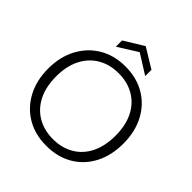

<svg xmlns="http://www.w3.org/2000/svg" viewBox="-238 -1062 1239 1239"><g transform="rotate(45 381.5 -442.5)"><path d="M381 12Q279 12 202 -33.5Q125 -79 81.5 -160.5Q38 -242 38 -350Q38 -457 81.5 -538.5Q125 -620 202 -666Q279 -712 381 -712Q485 -712 562 -666Q639 -620 681.5 -538.5Q724 -457 724 -350Q724 -242 681.5 -160.5Q639 -79 562 -33.5Q485 12 381 12ZM382 -49Q462 -49 523.5 -85Q585 -121 618.5 -188.5Q652 -256 652 -350Q652 -444 618.5 -511Q585 -578 523.5 -614Q462 -650 382 -650Q301 -650 239.5 -614Q178 -578 144 -511Q110 -444 110 -350Q110 -256 144 -188.5Q178 -121 239.5 -85Q301 -49 382 -49ZM247 -758V-815L381 -897L515 -815V-758L381 -842Z"/></g></svg>

Font: DM Sans 36pt Light
Style: Regular
Weight: 300
Designer: Colophon Foundry, Jonny Pinhorn
Foundry: Colophon Foundry
Version: Version 4.004;gftools[0.9.30]